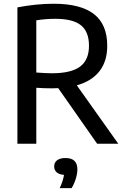

<svg xmlns="http://www.w3.org/2000/svg" viewBox="-20 -768 668 1026"><path d="M499 0 291 -297Q269 -296 258 -296Q213 -296 174 -299V0H73V-728.5Q174 -748 267 -748Q411 -748 482 -692.8Q553 -637.5 553 -524Q553.5 -442 512 -388.2Q470.5 -334.5 390.5 -312L612 0ZM174 -380.5Q224.5 -376.5 257.5 -376.5Q360 -376.5 407.8 -412Q455.5 -447.5 455.5 -523.5Q455.5 -598.5 412.5 -633Q369.5 -667.5 275.5 -667.5Q225 -667.5 174 -659.5ZM393.5 137Q393.5 159.5 385 187.2Q376.5 215 362.5 237.5H299Q317.5 198 322 166.5Q296 164.5 282.8 152.8Q269.5 141 269.5 121.5Q269.5 100.5 285 88.5Q300.5 76.5 330.5 76.5Q393.5 76.5 393.5 137Z"/></svg>

Font: Encode Sans Semi Condensed Medium
Style: Regular
Weight: 500
Width: 4
Designer: Multiple Designers
Foundry: Impallari Type
Version: Version 2.000